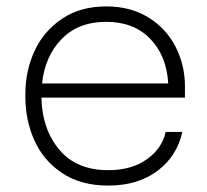

<svg xmlns="http://www.w3.org/2000/svg" viewBox="-20 -561 645 598"><path d="M59 -259V-269Q59 -340 87.5 -402Q116 -464 173 -502.5Q230 -541 311 -541Q387 -541 442.5 -506.5Q498 -472 527 -415Q556 -358 556 -293V-257H109Q111 -159 164.5 -95Q218 -31 317 -31Q390 -31 437.5 -65Q485 -99 496 -150H548Q531 -74 470 -28.5Q409 17 317 17Q232 17 173.5 -22Q115 -61 87 -124Q59 -187 59 -259ZM504 -301Q499 -387 448 -440Q397 -493 311 -493Q224 -493 172 -439.5Q120 -386 111 -301Z"/></svg>

Font: Sora-SIA ExtraLight
Style: Regular
Weight: 200
Designer: Jonathan Barnbrook, Julián Moncada
Foundry: Barnbrook Fonts
Version: Version 2.000